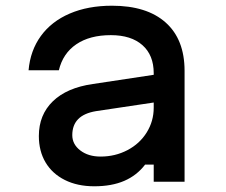

<svg xmlns="http://www.w3.org/2000/svg" viewBox="-20 -636 790 672"><path d="M530 -279 316 -247Q274 -240 253.5 -219Q233 -198 233 -163Q233 -131 261 -109.5Q289 -88 332 -88Q383 -88 426 -110.5Q469 -133 493.5 -172.5Q518 -212 518 -259V-380Q518 -443 478.5 -478Q439 -513 368 -513Q294 -513 247 -481Q200 -449 186 -390H80Q86 -459 123 -510Q160 -561 224 -588.5Q288 -616 372 -616Q494 -616 560 -557Q626 -498 626 -388V0H518V-60H488Q459 -22 415 -3Q371 16 310 16Q251 16 207 -6Q163 -28 139.5 -67.5Q116 -107 116 -160Q116 -234 165 -281.5Q214 -329 305 -342L530 -376Z"/></svg>

Font: Martian Mono Custom sWd Rg
Style: Regular
Weight: 400
Width: 6
Monospace: yes
Designer: Alex Havermale
Foundry: Evil Martians
Version: Version 1.000